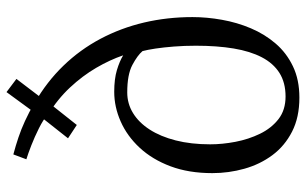

<svg xmlns="http://www.w3.org/2000/svg" viewBox="-195 -734 940 590"><g transform="rotate(-90 275.0 -439.0)"><path d="M270 11Q209.5 11 165.5 -11.5Q121.5 -34 93.2 -72Q65 -110 51.5 -158Q38 -206 38 -256.5Q38 -329 59 -385Q80 -441 116 -479.8Q152 -518.5 196.8 -538.2Q241.5 -558 288 -558Q327 -558 354.5 -549.8Q382 -541.5 400 -530.5Q386 -571.5 361.5 -613.5Q337 -655.5 301 -694Q265 -732.5 216 -762.5L266.5 -774.5L186 -673L145 -700L226 -802.5L217 -763.5Q201.5 -776.5 175.5 -789.5Q149.5 -802.5 123.2 -812.8Q97 -823 80.5 -828L95.5 -868Q123.5 -860.5 148 -852.2Q172.5 -844 198.2 -832.2Q224 -820.5 255 -802.5L215 -790.5L287 -889L327.5 -858.5L259 -768.5L254 -802.5Q319 -765 368.2 -714Q417.5 -663 450.8 -600.2Q484 -537.5 500.8 -466.2Q517.5 -395 517.5 -317.5Q517.5 -273.5 509.2 -227Q501 -180.5 483 -138Q465 -95.5 436.2 -62Q407.5 -28.5 366.2 -8.8Q325 11 270 11ZM273.5 -31.5Q316 -31.5 345.8 -50.2Q375.5 -69 394 -104.5Q412.5 -140 421 -191Q429.5 -242 429.5 -307Q429.5 -342.5 427 -374.2Q424.5 -406 420.8 -431Q417 -456 413 -471Q400 -486.5 370.5 -502.2Q341 -518 286 -518Q251.5 -518 222.5 -500.2Q193.5 -482.5 172 -449.2Q150.5 -416 138.5 -369Q126.5 -322 126.5 -263Q126.5 -226 134.2 -185.5Q142 -145 159 -110Q176 -75 204 -53.2Q232 -31.5 273.5 -31.5Z"/></g></svg>

Font: Merriweather 48pt Light
Style: Regular
Weight: 300
Version: Version 2.100